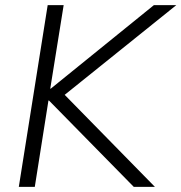

<svg xmlns="http://www.w3.org/2000/svg" viewBox="-20 -725 704 745"><path d="M53 0 165 -705H227L175 -381H177L577 -705H664L231 -357L581 0H499L170 -335H168L115 0Z"/></svg>

Font: Mulish Light
Style: Italic
Weight: 300
Italic angle: -9°
Designer: Vernon Adams
Foundry: Vernon Adams
Version: Version 3.603; ttfautohint (v1.8.3)